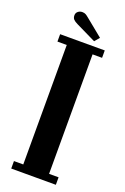

<svg xmlns="http://www.w3.org/2000/svg" viewBox="-160 -890 614 940"><g transform="rotate(20 147.0 -419.5)"><path d="M31.5 0V-39H80V-661.5H31.5V-700H264V-661.5H214.5V-39H264V0ZM199.5 -724.5 95.5 -775Q80.5 -782 73 -789.8Q65.5 -797.5 65.5 -811Q65.5 -823.5 74.8 -831.2Q84 -839 97 -839Q108 -839 115.2 -834.8Q122.5 -830.5 129.5 -824.5L221 -750Z"/></g></svg>

Font: Imbue Thin 10pt ExtraBold
Style: Regular
Weight: 800
Version: Version 1.102